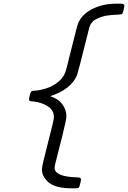

<svg xmlns="http://www.w3.org/2000/svg" viewBox="-20 -770 694 1040"><path d="M137.2 -232.9Q137.2 -238.8 141.6 -255.4Q146 -272 150.9 -275.9Q153.8 -277.8 159.9 -278.3Q166 -278.8 179 -279.8Q191.9 -280.8 208 -285.2Q249 -293.9 283 -316.9Q316.9 -339.8 332 -374Q337.9 -386.2 367.9 -510Q397.9 -633.8 405.8 -649.9Q428.7 -696.8 484.4 -723.4Q540 -750 607.9 -750H636.2Q654.3 -750 653.8 -737.8Q653.8 -733.9 649.9 -717.5Q646 -701.2 643.1 -696.8Q639.2 -691.9 628.7 -691.4Q618.2 -690.9 595.7 -689.5Q573.2 -688 549.8 -684.1Q536.6 -681.2 525.9 -677.5Q515.1 -673.8 506.6 -669.4Q498 -665 491.5 -661.1Q484.9 -657.2 480.5 -651.1Q476.1 -645 473.1 -641.6Q470.2 -638.2 467.5 -631.1Q464.8 -624 463.9 -622.1Q462.9 -620.1 461.9 -612.8L460 -606Q402.8 -377 397 -361.8Q362.8 -284.7 252 -249Q295.9 -234.9 317.9 -204.8Q339.8 -174.8 339.8 -140.1Q339.8 -123 318.8 -39.1Q293.9 60.1 279.8 115.2Q275.9 131.3 275.9 139.2Q275.9 188 401.9 190.9Q418.9 190.9 418.9 203.1Q418.9 208 413.1 230Q410.2 243.2 406 246.6Q401.9 250 387.2 250H370.1Q281.2 250 244.1 218.5Q207 187 207 147Q207 128.9 239.5 4.9Q272 -119.1 272 -134.8Q272 -173.8 238 -194.8Q204.1 -215.8 163.1 -220.2Q162.1 -220.2 156 -220.7Q149.9 -221.2 147.9 -221.2Q146 -221.2 142.6 -222.7Q139.2 -224.1 138.2 -226.6Q137.2 -229 137.2 -232.9Z"/></svg>

Font: CMU Concrete
Style: Italic
Weight: 500
Italic angle: -14.04°
Version: Version 0.7.0